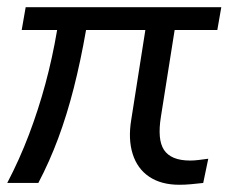

<svg xmlns="http://www.w3.org/2000/svg" viewBox="-27 -506 634 531"><path d="M469 5Q419 5 386 -17Q353 -39 340 -80Q327 -121 336 -175L375 -423H211Q196 -337 177 -262.5Q158 -188 134 -123.5Q110 -59 79 0H-7Q27 -65 53 -133.5Q79 -202 98.5 -274Q118 -346 131 -423H33L44 -486H585L574 -423H456L418 -183Q413 -152 415 -129Q417 -106 426.5 -91.5Q436 -77 454 -69.5Q472 -62 499 -62Q510 -62 522 -63.5Q534 -65 549 -67L535 0Q517 2 501 3.5Q485 5 469 5Z"/></svg>

Font: Nunito Sans 12pt
Style: Italic
Weight: 400
Italic angle: -9°
Designer: Vernon Adams
Foundry: Vernon Adams
Version: Version 3.101;gftools[0.9.27]